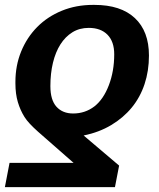

<svg xmlns="http://www.w3.org/2000/svg" viewBox="-22 -558 652 785"><path d="M587 -331Q587 -268 569 -214Q551 -160 516.5 -118Q482 -76 432.5 -46.5Q383 -17 320 -4L465 119L448 207H-2L17 108H279L133 -20Q114 -37 100 -52Q86 -67 78 -80Q61 -107 51 -140.5Q41 -174 41 -217V-223Q41 -290 64.5 -347.5Q88 -405 130 -447.5Q172 -490 230.5 -514Q289 -538 358 -538H364Q472 -538 529.5 -484Q587 -430 587 -331ZM277 -94Q326 -94 364 -123Q401 -152 423 -209.5Q445 -267 445 -336Q445 -388 417.5 -416Q390 -444 341 -444Q303 -444 274 -426Q245 -408 225 -376.5Q205 -345 194.5 -301.5Q184 -258 184 -206Q184 -149 209 -121.5Q234 -94 277 -94Z"/></svg>

Font: Libra Sans Modern
Style: Bold Italic
Weight: 700
Italic angle: -12°
Foundry: Stefan Peev, Context Ltd
Version: Version 1.000